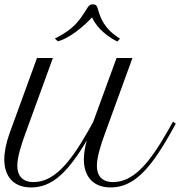

<svg xmlns="http://www.w3.org/2000/svg" viewBox="-63 -842 819 872"><path d="M-19.5 -236.8C-35.2 -192.9 -43.5 -151.4 -43.5 -117.7C-43.5 -41 -1.5 9.3 78.1 9.3C173.8 9.3 244.6 -58.1 331.5 -204.6C322.3 -173.3 317.9 -143.1 317.9 -117.7C317.9 -41 359.9 9.3 439.5 9.3C541 9.3 615.2 -67.4 710.4 -235.4L735.4 -280.3L722.7 -289.6L697.3 -244.6C609.9 -90.8 538.1 -15.1 450.2 -15.1C400.4 -15.1 377 -43.9 377 -88.9C377 -129.4 395.5 -186 414.1 -236.8L538.6 -578.6H466.3L359.9 -287.6L335.9 -244.6C248.5 -90.8 176.8 -15.1 88.9 -15.1C39.6 -15.1 15.6 -43.9 15.6 -88.9C15.6 -129.4 34.2 -186 52.7 -236.8L177.2 -578.6H105ZM335.4 -808.6C296.9 -747.1 274.4 -711.4 186 -666.5C186 -666.5 200.2 -654.3 200.7 -654.3C277.3 -676.8 355.5 -763.2 355 -763.2C388.2 -689.9 470.2 -653.3 470.2 -653.3C470.2 -653.3 481 -665.5 481.9 -666.5C406.7 -713.4 392.6 -762.7 379.4 -808.1C376.5 -817.4 370.6 -822.3 358.9 -822.3C350.6 -822.3 342.8 -820.3 335.4 -808.6Z"/></svg>

Font: Petit Formal Script
Style: Regular
Weight: 400
Designer: Pablo Impallari, Brenda Gallo, Rodrigo Fuenzalida
Foundry: Pablo Impallari, Brenda Gallo, Rodrigo Fuenzalida
Version: Version 1.001